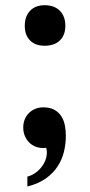

<svg xmlns="http://www.w3.org/2000/svg" viewBox="-20 -549 340 726"><path d="M229 -35.6Q229 -6.3 222.2 23.2Q215.3 52.7 198.7 78.9Q182.1 105 154.1 125.2Q126 145.5 83.5 156.2V118.7Q98.1 115.2 111.6 106.2Q125 97.2 135.3 84.7Q145.5 72.3 151.4 57.4Q157.2 42.5 157.2 27.3Q157.2 19.5 154.8 9.8Q151.9 10.3 148.7 10.5Q145.5 10.7 143.1 10.7Q127 10.7 113 4.9Q99.1 -1 89.1 -11.5Q79.1 -22 73.5 -36.1Q67.9 -50.3 67.9 -66.9Q67.9 -83.5 73.5 -97.4Q79.1 -111.3 89.4 -121.6Q99.6 -131.8 113.5 -137.5Q127.4 -143.1 144 -143.1Q168.9 -143.1 185.3 -134Q201.7 -125 211.4 -110.1Q221.2 -95.2 225.1 -75.7Q229 -56.2 229 -35.6ZM73.7 -451.2Q73.7 -487.3 93.8 -508.3Q113.8 -529.3 148.9 -529.3Q185.5 -529.3 206.3 -508.3Q227.1 -487.3 227.1 -451.2Q227.1 -416 206.3 -396Q185.5 -376 148.9 -376Q113.8 -376 93.8 -396Q73.7 -416 73.7 -451.2Z"/></svg>

Font: Arian AMU Serif
Style: Bold
Weight: 700
Designer: Ruben Hakobyan (Tarumian)
Foundry: Ruben Hakobyan (Tarumian)
Version: Version 1.002